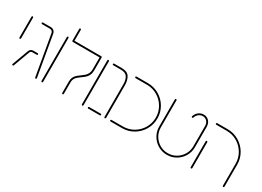

<svg xmlns="http://www.w3.org/2000/svg" viewBox="-20 -1283 2621 1918"><g transform="rotate(30 1291.0 -323.5)"><path d="M31.5 -271.9V-511.9Q31.5 -515.6 34.3 -518.3Q37 -521.1 40.7 -521.1Q44.4 -521.1 47.2 -518.3Q50 -515.6 50 -511.9V-271.9Q50 -268.1 47.4 -265.4Q44.8 -262.6 40.7 -262.6Q37 -262.6 34.3 -265.4Q31.5 -268.1 31.5 -271.9Z M367.4 -4.1 286.7 -469.3Q284.1 -484.1 274.4 -492Q264.8 -500 249.6 -500H160Q156.3 -500 153.5 -502.8Q150.7 -505.6 150.7 -509.3Q150.7 -513.3 153.5 -515.9Q156.3 -518.5 160 -518.5H249.6Q271.5 -518.5 286.3 -506.1Q301.1 -493.7 304.8 -472.2L385.6 -7.4Q386.3 -3 383.5 0.4Q380.7 3.7 376.7 3.7Q373 3.7 370.6 1.5Q368.1 -0.7 367.4 -4.1ZM104.1 -8.5 173.7 -197.4Q178.5 -210.4 190 -218.7Q201.5 -227 217.8 -227H267.4Q271.5 -227 274.1 -224.4Q276.7 -221.9 276.7 -217.8Q276.7 -214.1 274.1 -211.3Q271.5 -208.5 267.4 -208.5H217.8Q208.5 -208.5 201.3 -204.1Q194.1 -199.6 191.1 -191.1L121.5 -2.2Q120.4 0.4 118.1 2Q115.9 3.7 113 3.7Q107.8 3.7 105.2 -0.4Q102.6 -4.4 104.1 -8.5Z M439.3 -5.6V-513Q439.3 -516.7 442 -519.4Q444.8 -522.2 448.5 -522.2Q452.2 -522.2 455 -519.4Q457.8 -516.7 457.8 -513V-5.6Q457.8 -1.9 455.2 0.9Q452.6 3.7 448.5 3.7Q444.8 3.7 442 0.9Q439.3 -1.9 439.3 -5.6Z M678.5 -5.6V-138.9Q678.5 -166.7 688.3 -186.7Q698.1 -206.7 712.6 -220Q727 -233.3 751.5 -250.4Q775.6 -267.8 790 -280.9Q804.4 -294.1 814.3 -313.9Q824.1 -333.7 824.1 -361.5V-508.9H842.6V-361.5Q842.6 -328.5 831.7 -305.4Q820.7 -282.2 805 -268Q789.3 -253.7 763.3 -235.6Q740.4 -219.3 727.6 -208Q714.8 -196.7 705.9 -179.6Q697 -162.6 697 -138.9V-5.6Q697 -1.9 694.4 0.9Q691.9 3.7 687.8 3.7Q684.1 3.7 681.3 0.9Q678.5 -1.9 678.5 -5.6ZM514.8 -654.1Q518.9 -654.1 521.5 -651.5Q524.1 -648.9 524.1 -644.8V-508.9H505.6V-644.8Q505.6 -648.9 508.3 -651.5Q511.1 -654.1 514.8 -654.1ZM505.6 -508.9Q505.6 -513 508.3 -515.6Q511.1 -518.1 514.8 -518.1H833.3Q837.4 -518.1 840 -515.6Q842.6 -513 842.6 -508.9Q842.6 -505.2 840 -502.4Q837.4 -499.6 833.3 -499.6H514.8Q511.1 -499.6 508.3 -502.4Q505.6 -505.2 505.6 -508.9Z M905.6 -5.6V-513Q905.6 -516.7 908.3 -519.4Q911.1 -522.2 914.8 -522.2Q918.5 -522.2 921.3 -519.4Q924.1 -516.7 924.1 -513V-5.6Q924.1 -1.9 921.5 0.9Q918.9 3.7 914.8 3.7Q911.1 3.7 908.3 0.9Q905.6 -1.9 905.6 -5.6Z M1164.1 -9.3V-385.9Q1164.1 -435.9 1144.3 -468Q1124.4 -500 1070.4 -500H981.1Q977.4 -500 974.6 -502.8Q971.9 -505.6 971.9 -509.3Q971.9 -513.3 974.6 -515.9Q977.4 -518.5 981.1 -518.5H1070.4Q1134.4 -518.5 1158.5 -480Q1182.6 -441.5 1182.6 -385.9V-9.3Q1182.6 -5.2 1179.8 -2.4Q1177 0.4 1173.3 0.4Q1169.6 0.4 1166.9 -2.4Q1164.1 -5.2 1164.1 -9.3ZM972.6 -9.3Q972.6 -13.3 975.4 -15.9Q978.1 -18.5 981.9 -18.5H1115.9Q1119.6 -18.5 1122.4 -15.7Q1125.2 -13 1125.2 -9.3Q1125.2 -5.6 1122.4 -2.8Q1119.6 0 1115.9 0H981.9Q978.1 0 975.4 -2.8Q972.6 -5.6 972.6 -9.3Z M1230.4 -9.3Q1230.4 -13.3 1233.1 -15.9Q1235.9 -18.5 1239.6 -18.5H1370.7Q1436.3 -18.5 1491.5 -50.9Q1546.7 -83.3 1579.1 -138.5Q1611.5 -193.7 1611.5 -259.3Q1611.5 -324.8 1579.1 -380Q1546.7 -435.2 1491.5 -467.6Q1436.3 -500 1370.7 -500H1239.6Q1235.9 -500 1233.1 -502.8Q1230.4 -505.6 1230.4 -509.3Q1230.4 -513.3 1233.1 -515.9Q1235.9 -518.5 1239.6 -518.5H1370.7Q1441.1 -518.5 1500.7 -483.7Q1560.4 -448.9 1595.2 -389.3Q1630 -329.6 1630 -259.3Q1630 -188.9 1595.2 -129.3Q1560.4 -69.6 1500.7 -34.8Q1441.1 0 1370.7 0H1239.6Q1235.9 0 1233.1 -2.8Q1230.4 -5.6 1230.4 -9.3Z M1685.2 -198.9V-513Q1685.2 -516.7 1688 -519.4Q1690.7 -522.2 1694.4 -522.2Q1698.1 -522.2 1700.9 -519.4Q1703.7 -516.7 1703.7 -513V-198.9Q1703.7 -148.1 1728.9 -105Q1754.1 -61.9 1797.2 -36.5Q1840.4 -11.1 1891.5 -11.1Q1942.6 -11.1 1985.7 -36.5Q2028.9 -61.9 2054.1 -105Q2079.3 -148.1 2079.3 -198.9V-435.2Q2079.3 -455.2 2070.7 -471.7Q2062.2 -488.1 2047 -497.8Q2031.9 -507.4 2012.2 -507.4Q1987 -507.4 1966.1 -491.9Q1945.2 -476.3 1935.9 -447Q1935.2 -444.4 1932.6 -442.6Q1930 -440.7 1927 -440.7Q1921.9 -440.7 1919.4 -444.6Q1917 -448.5 1918.1 -452.6Q1929.6 -487.8 1955.6 -506.9Q1981.5 -525.9 2012.2 -525.9Q2037 -525.9 2056.7 -513.7Q2076.3 -501.5 2087 -480.7Q2097.8 -460 2097.8 -435.2V-198.9Q2097.8 -143 2070.2 -95.6Q2042.6 -48.1 1995.2 -20.4Q1947.8 7.4 1891.5 7.4Q1835.6 7.4 1788.1 -20.4Q1740.7 -48.1 1713 -95.6Q1685.2 -143 1685.2 -198.9Z M2160.7 -5.6V-304.4Q2160.7 -308.1 2163.5 -310.9Q2166.3 -313.7 2170 -313.7Q2173.7 -313.7 2176.5 -310.9Q2179.3 -308.1 2179.3 -304.4V-5.6Q2179.3 -1.5 2176.5 1.3Q2173.7 4.1 2170 4.1Q2166.3 4.1 2163.5 1.3Q2160.7 -1.5 2160.7 -5.6ZM2541.1 4.1Q2537.4 4.1 2534.6 1.3Q2531.9 -1.5 2531.9 -5.6V-259.3Q2531.9 -324.4 2499.4 -379.8Q2467 -435.2 2411.7 -467.6Q2356.3 -500 2291.1 -500H2170Q2166.3 -500 2163.5 -502.8Q2160.7 -505.6 2160.7 -509.3Q2160.7 -513.3 2163.5 -515.9Q2166.3 -518.5 2170 -518.5H2291.1Q2361.1 -518.5 2420.7 -483.5Q2480.4 -448.5 2515.4 -388.9Q2550.4 -329.3 2550.4 -259.3V-5.6Q2550.4 -1.5 2547.6 1.3Q2544.8 4.1 2541.1 4.1Z"/></g></svg>

Font: 26F Galaxy Hebrew Hairline
Style: Regular
Weight: 50
Designer: C₂₉H₂₅N₃O₅
Version: Version 1.000